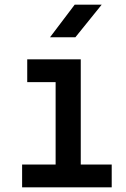

<svg xmlns="http://www.w3.org/2000/svg" viewBox="-20 -805 540 825"><path d="M304 -645 417 -785H301L195 -645ZM460 0V-98H327V-550H97V-452H219V-98H75V0Z"/></svg>

Font: Tekne LDO SemiBold
Style: Regular
Weight: 600
Monospace: yes
Designer: Alessio Laiso, Mario Rullo, Paolo Rosset
Foundry: Alessio Laiso
Version: Version 1.000;hotconv 1.0.109;makeotfexe 2.5.65596